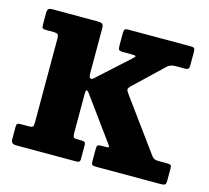

<svg xmlns="http://www.w3.org/2000/svg" viewBox="-81 -615 773 709"><g transform="rotate(15 305.0 -260.0)"><path d="M63 -440H34Q22.5 -440 19.8 -443.2Q17 -446.5 17 -457V-500Q17 -512 21 -516Q25 -520 36.5 -520H206.5Q220.5 -520 226.2 -516.8Q232 -513.5 232 -499V-330Q232 -312 238 -309.5Q244 -307 252 -315.5L368.5 -421Q378 -429.5 377.5 -432.2Q377 -435 360 -435H329.5Q316.5 -435 313.2 -438.8Q310 -442.5 310 -455.5V-502.5Q310 -514 313.5 -517Q317 -520 328 -520H565Q576 -520 578.8 -516.5Q581.5 -513 581.5 -502V-453.5Q581.5 -442.5 578.5 -438.8Q575.5 -435 564.5 -435H530.5Q509.5 -435 499 -424.5L388 -319Q379 -309.5 380.5 -304Q382 -298.5 390 -288L533 -92Q538.5 -85 544.2 -82.5Q550 -80 563 -80H593.5Q603 -80 606.2 -77.5Q609.5 -75 609.5 -65.5V-18.5Q609.5 -6.5 605.5 -3.2Q601.5 0 589.5 0H340.5Q330 0 327 -3.2Q324 -6.5 324 -17V-62Q324 -73.5 327 -76.8Q330 -80 341 -80H356Q369.5 -80 369.5 -82.8Q369.5 -85.5 364 -93L246.5 -254.5Q241 -263 236.5 -263.8Q232 -264.5 232 -246.5V-99.5Q232 -88 235 -84Q238 -80 248.5 -80H265.5Q273.5 -80 277.2 -77.2Q281 -74.5 281 -65.5V-14.5Q281 -4.5 277.2 -2.2Q273.5 0 263 0H36.5Q17 0 17 -17.5V-65Q17 -74.5 20.2 -77.2Q23.5 -80 33.5 -80H63.5Q76 -80 79 -83.8Q82 -87.5 82 -101.5V-420Q82 -432.5 77.8 -436.2Q73.5 -440 63 -440Z"/></g></svg>

Font: Besley* Narrow
Style: Bold
Weight: 700
Width: 4
Designer: Owen Earl
Foundry: indestructible type*
Version: Version 3.000; ttfautohint (v1.8.3)